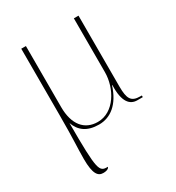

<svg xmlns="http://www.w3.org/2000/svg" viewBox="-184 -649 920 1002"><g transform="rotate(-30 275.5 -148.0)"><path d="M144 240C168 240 178 232 181 224C129 224 121 217 121 -74C140 -21 180 10 252 10C322 10 381 -36 412 -134H414C410 -31 445 0 487 0H520V-10H511C456 -10 442 -35 442 -109V-536H414V-212C414 -115 352 -5 253 -5C173 -5 125 -63 125 -168V-536H97V-136C97 17 92 57 92 126C92 217 113 240 144 240Z"/></g></svg>

Font: Noto Serif Display Thin
Style: Regular
Weight: 100
Designer: Monotype Design Team
Foundry: Monotype Imaging Inc.
Version: Version 2.009